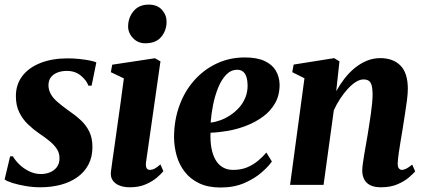

<svg xmlns="http://www.w3.org/2000/svg" viewBox="-23 -803 1848 834"><path d="M375 -431H361Q353.5 -453 328.8 -474Q304 -495 267 -495Q246 -495 228 -488.5Q210 -482 199 -468.5Q188 -455 187.5 -434Q187.5 -412 198 -393.8Q208.5 -375.5 228.2 -358.8Q248 -342 274.5 -323Q304 -303 327.5 -281.2Q351 -259.5 364.8 -231.5Q378.5 -203.5 378.5 -164Q378.5 -121 361.2 -88.2Q344 -55.5 313.2 -33.5Q282.5 -11.5 241.2 -0.5Q200 10.5 151.5 10.5Q120.5 10.5 88.2 5Q56 -0.5 31.2 -8.2Q6.5 -16 -3 -23.5L21 -124H33Q42.5 -107 60.5 -89.2Q78.5 -71.5 103.2 -59.2Q128 -47 155.5 -47Q175.5 -47 194 -54.5Q212.5 -62 224 -77.2Q235.5 -92.5 235.5 -115.5Q235.5 -137.5 224.5 -155Q213.5 -172.5 193.5 -189.2Q173.5 -206 145.5 -224.5Q121.5 -241 98.5 -263Q75.5 -285 60.8 -314.8Q46 -344.5 46 -385.5Q46 -436 74 -472.8Q102 -509.5 152.8 -529.5Q203.5 -549.5 271 -549.5Q296.5 -549.5 322.2 -546.8Q348 -544 367.8 -540Q387.5 -536 395.5 -532Z M541.5 10.5Q514.5 10.5 495 2.5Q475.5 -5.5 465.8 -20.8Q456 -36 459 -58.5Q461 -75.5 465.2 -104.5Q469.5 -133.5 475 -172.8Q480.5 -212 487 -258.5Q493.5 -305 500.8 -356.8Q508 -408.5 515 -462.5L458.5 -489.5L464.5 -522L650 -550L674 -536.5L611.5 -99.5Q609 -81.5 613.5 -73.2Q618 -65 628 -65Q638 -65 648.2 -70.2Q658.5 -75.5 674 -89L686.5 -59.5Q678 -48.5 659 -32Q640 -15.5 610.5 -2.5Q581 10.5 541.5 10.5ZM608 -615Q575.5 -615 554 -638.2Q532.5 -661.5 533.5 -691Q535 -729.5 558.5 -756.2Q582 -783 623 -783Q660.5 -783 680.8 -760Q701 -737 700.5 -708.5Q700.5 -670.5 677.5 -642.8Q654.5 -615 608 -615Z M1158 -101.5Q1144 -81 1114 -54.5Q1084 -28 1039 -8.2Q994 11.5 935 11.5Q880.5 11.5 842 -7Q803.5 -25.5 779.5 -56.5Q755.5 -87.5 744.5 -126.2Q733.5 -165 733 -205.5Q733 -280 756 -343.5Q779 -407 820.8 -454Q862.5 -501 918.5 -527.2Q974.5 -553.5 1040.5 -553.5Q1093 -553.5 1126 -538.2Q1159 -523 1174.8 -496.5Q1190.5 -470 1191.5 -437Q1192 -390.5 1172.5 -355.8Q1153 -321 1120 -296.8Q1087 -272.5 1047 -257Q1007 -241.5 966.2 -234.5Q925.5 -227.5 891.5 -226.5Q890 -190.5 895.2 -161Q900.5 -131.5 912.5 -110Q924.5 -88.5 943.8 -76.8Q963 -65 989.5 -65Q1024 -65 1050.8 -76.2Q1077.5 -87.5 1098.2 -105Q1119 -122.5 1134 -140.5ZM1008 -500Q980 -500 959.2 -478.2Q938.5 -456.5 924.5 -421.8Q910.5 -387 902.5 -347Q894.5 -307 892 -270.5Q911.5 -272.5 933.8 -280.5Q956 -288.5 977.2 -302.5Q998.5 -316.5 1015.8 -335.8Q1033 -355 1043 -379.8Q1053 -404.5 1052.5 -434Q1051.5 -468.5 1040 -484.2Q1028.5 -500 1008 -500Z M1437.5 -407Q1453 -435 1472.8 -460.8Q1492.5 -486.5 1517 -506.8Q1541.5 -527 1569.5 -538.8Q1597.5 -550.5 1629 -550.5Q1684.5 -550.5 1716.5 -518.2Q1748.5 -486 1748.5 -417Q1748.5 -397 1744.8 -367.5Q1741 -338 1735.8 -305.8Q1730.5 -273.5 1726.5 -246Q1722.5 -220.5 1717.5 -192.2Q1712.5 -164 1709 -138Q1705.5 -112 1704.5 -94Q1704.5 -76.5 1710.2 -70.8Q1716 -65 1722.5 -65Q1731 -65 1741.5 -70.2Q1752 -75.5 1767.5 -88L1780.5 -58.5Q1773 -49.5 1753.8 -32.8Q1734.5 -16 1704.2 -2.8Q1674 10.5 1632 10.5Q1601.5 10.5 1583.8 0.8Q1566 -9 1558.2 -25.5Q1550.5 -42 1550.5 -62Q1550.5 -73 1552.8 -90.5Q1555 -108 1558.8 -129.8Q1562.5 -151.5 1566.5 -174.5Q1570.5 -197.5 1574 -218Q1577.5 -240 1581.2 -263.5Q1585 -287 1588.2 -310.5Q1591.5 -334 1593.5 -355.8Q1595.5 -377.5 1595.5 -395Q1595 -419 1591.2 -432.5Q1587.5 -446 1579 -452Q1570.5 -458 1556 -458Q1540 -458 1522.2 -446.8Q1504.5 -435.5 1487 -416.2Q1469.5 -397 1454 -373.2Q1438.5 -349.5 1427 -324L1382.5 0H1237L1299.5 -463L1246.5 -489.5L1252.5 -522.5L1428.5 -550.5L1451.5 -536.5Z"/></svg>

Font: Merriweather 60pt ExtraBold
Style: Italic
Weight: 800
Italic angle: -7.8°
Version: Version 2.101